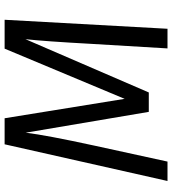

<svg xmlns="http://www.w3.org/2000/svg" viewBox="22 -750 728 811"><g transform="rotate(-90 385.5 -344.0)"><path d="M670 0H587L606 -318Q617 -519 626 -600L401 -79H319L231 -599Q221 -514 176 -307L109 0H27L182 -688H292L374 -181L586 -688H708Z"/></g></svg>

Font: Fira Sans Book
Style: Italic
Weight: 350
Italic angle: -8°
Designer: bBox Type GmbH & Carrois Corporate GbR & Edenspiekermann AG
Foundry: bBox Type GmbH & Carrois Corporate GbR & Edenspiekermann AG
Version: Version 4.301